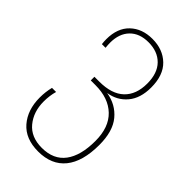

<svg xmlns="http://www.w3.org/2000/svg" viewBox="-236 -612 928 928"><g transform="rotate(45 228.5 -148.0)"><path d="M41 50Q41 11 50 -25H78Q68 10 68 50Q68 120 107 167.5Q146 215 220 215Q300 215 340 161.5Q380 108 380 8Q380 -85 329 -134Q278 -183 189 -183H157V-208H190Q275 -208 318 -249Q361 -290 361 -365Q361 -436 324 -473.5Q287 -511 224 -511Q163 -511 128.5 -475.5Q94 -440 94 -378Q94 -365 96 -345H71Q69 -363 69 -377Q69 -453 112.5 -494.5Q156 -536 226 -536Q298 -536 343 -492.5Q388 -449 388 -365Q388 -292 351.5 -248.5Q315 -205 256 -196Q324 -185 365.5 -135Q407 -85 407 8Q407 122 359 181Q311 240 220 240Q133 240 87 187Q41 134 41 50Z"/></g></svg>

Font: Noto Sans Georgian Thin Narrow
Style: Regular
Weight: 250
Width: 4
Designer: Monotype Design team
Foundry: Monotype Imaging Inc.
Version: Version 1.000